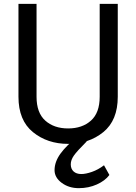

<svg xmlns="http://www.w3.org/2000/svg" viewBox="-20 -731 706 995"><path d="M75.7 -229.5V-710.9H169.4V-229.5Q169.4 -146.5 214.6 -106Q259.8 -65.4 333 -65.4Q406.2 -65.4 451.4 -106Q496.6 -146.5 496.6 -229.5V-710.9H590.3V-229.5Q590.3 -107.4 515.4 -46.4Q440.4 14.6 333 14.6Q225.6 14.6 150.6 -46.4Q75.7 -107.4 75.7 -229.5ZM262.7 150.9Q262.7 107.4 293.9 64.5Q325.2 21.5 383.3 -23.4L429.7 1.5Q378.4 52.7 362.5 75.7Q346.7 98.6 346.7 120.6Q346.7 144 361.3 157.5Q376 170.9 401.4 170.9Q424.3 170.9 456.5 159.7Q488.8 148.4 519 125.5L546.9 175.8Q524.9 205.6 481.9 224.9Q439 244.1 388.2 244.1Q336.9 244.1 299.8 216.6Q262.7 189 262.7 150.9Z"/></svg>

Font: RobotoFlex
Style: Regular
Weight: 400
Designer: Berlow after Robertson
Foundry: Google
Version: Version 2.136